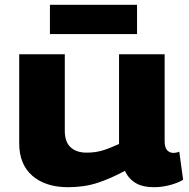

<svg xmlns="http://www.w3.org/2000/svg" viewBox="-20 -770 787 800"><path d="M264 10Q170 10 115 -37.5Q60 -85 60 -173V-544H250V-225Q250 -179 274 -156.5Q298 -134 341 -134Q377 -134 407 -143Q437 -152 476 -170V-544H666V-183Q666 -155 676.5 -144Q687 -133 702 -133Q715 -133 727 -138L743 -21Q722 -8 688.5 1Q655 10 621 10Q575 10 546 -7Q517 -24 500 -58Q441 -26 386 -8Q331 10 264 10ZM188 -628V-750H551V-628Z"/></svg>

Font: Georama Extended
Style: Bold
Weight: 700
Width: 7
Designer: Jean-Baptiste Levee
Foundry: Production Type
Version: Version 1.000